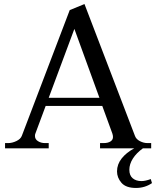

<svg xmlns="http://www.w3.org/2000/svg" viewBox="-20 -734 773 950"><path d="M732 172Q697 196 653 196Q603 196 581 170.5Q559 145 559 114Q559 79 582 50Q605 21 644 0H475V-26H492Q514 -26 526.5 -34Q539 -42 539 -56Q539 -64 536 -73L486 -210H206L155 -73Q153 -69 153 -61Q153 -45 168 -35.5Q183 -26 203 -26H221V0H5V-26H20Q40 -26 61 -36Q82 -46 88 -62L325 -684L398 -714L648 -61Q654 -45 672.5 -35.5Q691 -26 710 -26H728V0H687Q655 23 637.5 50.5Q620 78 620 106Q620 134 636.5 148Q653 162 680 162Q699 162 726 152ZM472 -250 348 -591 221 -250Z"/></svg>

Font: TavirajRegular
Style: Regular
Weight: 400
Designer: Katatrad Team
Foundry: CadsonDemak
Version: Version 1.000